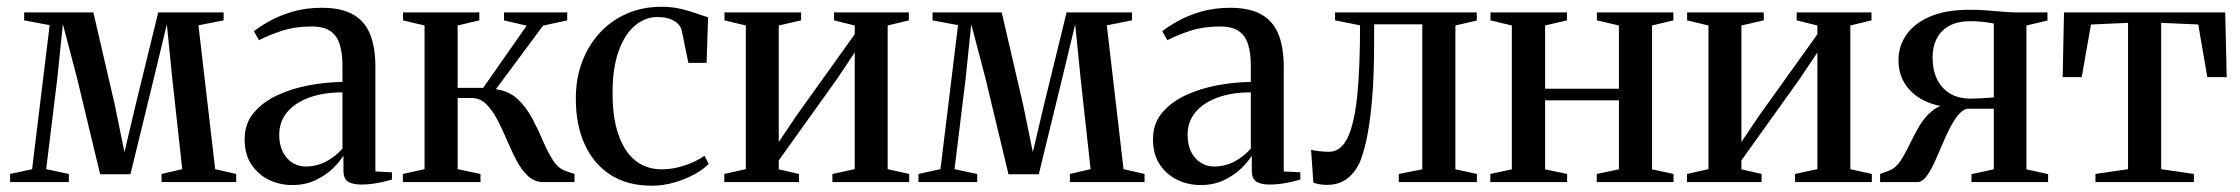

<svg xmlns="http://www.w3.org/2000/svg" viewBox="-20 -550 6768 580"><path d="M10.5 0V-24.5L77 -39L130 -474L53 -488.5V-512.5H262L326.5 -234.5L356 -90.5L390 -234.5L458 -512.5H655.5V-488.5L579.5 -473.5L630 -39L693.5 -24.5V0H468V-24.5L530.5 -39L500.5 -312L484 -476.5L444.5 -312.5L374 -23.5H282.5L213 -313L170 -477L153 -312.5L119.5 -39L188 -24.5V0Z M862.5 9Q825.5 9 793 -6.5Q760.5 -22 739.8 -52.5Q719 -83 719 -129.5Q719 -176.5 746.5 -209.2Q774 -242 818.2 -262.5Q862.5 -283 914.2 -292.5Q966 -302 1014.5 -302.5V-353Q1014.5 -389 1006.5 -415.2Q998.5 -441.5 978.5 -455.8Q958.5 -470 921.5 -470Q871.5 -470 831 -456.8Q790.5 -443.5 762.5 -428.5L747 -455.5Q764 -469.5 794 -486.2Q824 -503 864 -514.8Q904 -526.5 952 -526.5Q1009.5 -526.5 1045.2 -507Q1081 -487.5 1097.5 -447.8Q1114 -408 1114 -347.5V-32L1164 -29.5V-7.5Q1153.5 -4.5 1138.8 -1Q1124 2.5 1106.8 5Q1089.5 7.5 1071.5 7.5Q1045 7.5 1031.2 -1.2Q1017.5 -10 1017.5 -35V-80Q1008 -63.5 986.8 -42.5Q965.5 -21.5 934.2 -6.2Q903 9 862.5 9ZM903 -47Q936 -47 964 -61.5Q992 -76 1014.5 -101V-271Q958.5 -271 915.5 -255.8Q872.5 -240.5 848 -211.8Q823.5 -183 823.5 -142.5Q823.5 -113 834.2 -91.5Q845 -70 863.2 -58.5Q881.5 -47 903 -47Z M1197 0V-24.5L1262.5 -39V-473L1197.5 -488.5V-512.5H1428V-488.5L1362.5 -473V-284.5H1439.5L1571 -472.5L1502.5 -488.5V-512.5H1693.5V-488.5L1620.5 -472.5L1478 -280.5Q1517.5 -275 1543.5 -250.8Q1569.5 -226.5 1587.2 -193.2Q1605 -160 1619.5 -126Q1634 -92 1650.2 -66.2Q1666.5 -40.5 1690 -33L1715.5 -24.5V0H1621.5Q1594.5 0 1575 -18.2Q1555.5 -36.5 1540.2 -65.5Q1525 -94.5 1511.2 -127Q1497.5 -159.5 1482.5 -188.2Q1467.5 -217 1448.8 -235.5Q1430 -254 1403.5 -254H1362.5V-39L1431.5 -24.5V0Z M1949 11Q1875 11 1823.8 -22.2Q1772.5 -55.5 1746 -114.5Q1719.5 -173.5 1719.5 -250.5Q1719 -310 1737.5 -360.5Q1756 -411 1790.2 -449Q1824.5 -487 1872.2 -508.2Q1920 -529.5 1978.5 -529.5Q2011 -529.5 2038.5 -522.8Q2066 -516 2086.5 -508.5Q2107 -501 2119 -498L2114.5 -360H2059.5L2039 -459.5Q2037 -468 2029.2 -476.8Q2021.5 -485.5 2006 -492Q1990.5 -498.5 1965 -498.5Q1929 -498.5 1898.2 -472.8Q1867.5 -447 1849 -396.2Q1830.5 -345.5 1830.5 -270.5Q1830 -214 1840.2 -170.8Q1850.5 -127.5 1869.8 -98Q1889 -68.5 1916.8 -53.5Q1944.5 -38.5 1979 -38.5Q2003.5 -38.5 2028 -44.5Q2052.5 -50.5 2073.5 -60Q2094.5 -69.5 2108 -79.5L2121 -55Q2105 -38.5 2077.8 -23.5Q2050.5 -8.5 2017 1.2Q1983.5 11 1949 11Z M2168 0V-24.5L2233 -39V-473L2168.5 -488.5V-512.5H2400V-488.5L2332.5 -473V-121L2384.5 -198.5L2562 -446.5V-473L2499.5 -488.5V-512.5H2725.5V-488.5L2661.5 -473V-39L2726.5 -24.5V0H2494.5V-24.5L2562 -39V-391.5L2508.5 -311.5L2332.5 -65.5V-38.5L2393.5 -24.5V0Z M2754.5 0V-24.5L2821 -39L2874 -474L2797 -488.5V-512.5H3006L3070.5 -234.5L3100 -90.5L3134 -234.5L3202 -512.5H3399.5V-488.5L3323.5 -473.5L3374 -39L3437.5 -24.5V0H3212V-24.5L3274.5 -39L3244.5 -312L3228 -476.5L3188.5 -312.5L3118 -23.5H3026.5L2957 -313L2914 -477L2897 -312.5L2863.5 -39L2932 -24.5V0Z M3606.5 9Q3569.5 9 3537 -6.5Q3504.5 -22 3483.8 -52.5Q3463 -83 3463 -129.5Q3463 -176.5 3490.5 -209.2Q3518 -242 3562.2 -262.5Q3606.5 -283 3658.2 -292.5Q3710 -302 3758.5 -302.5V-353Q3758.5 -389 3750.5 -415.2Q3742.5 -441.5 3722.5 -455.8Q3702.5 -470 3665.5 -470Q3615.5 -470 3575 -456.8Q3534.5 -443.5 3506.5 -428.5L3491 -455.5Q3508 -469.5 3538 -486.2Q3568 -503 3608 -514.8Q3648 -526.5 3696 -526.5Q3753.5 -526.5 3789.2 -507Q3825 -487.5 3841.5 -447.8Q3858 -408 3858 -347.5V-32L3908 -29.5V-7.5Q3897.5 -4.5 3882.8 -1Q3868 2.5 3850.8 5Q3833.5 7.5 3815.5 7.5Q3789 7.5 3775.2 -1.2Q3761.5 -10 3761.5 -35V-80Q3752 -63.5 3730.8 -42.5Q3709.5 -21.5 3678.2 -6.2Q3647 9 3606.5 9ZM3647 -47Q3680 -47 3708 -61.5Q3736 -76 3758.5 -101V-271Q3702.5 -271 3659.5 -255.8Q3616.5 -240.5 3592 -211.8Q3567.5 -183 3567.5 -142.5Q3567.5 -113 3578.2 -91.5Q3589 -70 3607.2 -58.5Q3625.5 -47 3647 -47Z M3988.5 8.5Q3975.5 8.5 3965.2 6.5Q3955 4.5 3947.5 2L3940.5 -97.5Q3950.5 -95 3966 -93.2Q3981.5 -91.5 3994.5 -91.5Q4030 -91.5 4050.5 -133.2Q4071 -175 4079.8 -259.5Q4088.5 -344 4088.5 -473.5L4013 -488.5V-512.5H4441V-488L4376.5 -473V-38.5L4441.5 -24.5V0H4205.5V-24.5L4276.5 -38.5V-476.5H4131V-422.5Q4131 -317 4124.2 -243.5Q4117.5 -170 4107 -124Q4096.5 -78 4085.5 -55Q4070 -24.5 4046.2 -8Q4022.5 8.5 3988.5 8.5Z M4482 0V-24.5L4547 -38.5V-473L4482.5 -488.5V-512.5H4713.5V-488.5L4647.5 -473V-282H4870.5V-473L4804 -488.5V-512.5H5035V-488.5L4970.5 -473V-38.5L5035.5 -24.5V0H4803.5V-24.5L4870.5 -38.5V-247H4647.5V-38.5L4714 -24.5V0Z M5076 0V-24.5L5141 -39V-473L5076.5 -488.5V-512.5H5308V-488.5L5240.5 -473V-121L5292.5 -198.5L5470 -446.5V-473L5407.5 -488.5V-512.5H5633.5V-488.5L5569.5 -473V-39L5634.5 -24.5V0H5402.5V-24.5L5470 -39V-391.5L5416.5 -311.5L5240.5 -65.5V-38.5L5301.5 -24.5V0Z M5659.5 0V-24.5L5685.5 -34Q5706.5 -42 5721 -64Q5735.5 -86 5748.8 -114.2Q5762 -142.5 5778.2 -169.8Q5794.5 -197 5818 -216Q5841.5 -235 5877.5 -238L5885.5 -226Q5838 -226 5799.2 -243Q5760.5 -260 5737.8 -292Q5715 -324 5715 -369Q5715 -409.5 5738.2 -444Q5761.5 -478.5 5809.2 -499.5Q5857 -520.5 5930.5 -520.5Q5953.5 -520.5 5978.5 -518.8Q6003.5 -517 6027.8 -514.8Q6052 -512.5 6071.5 -512.5H6165V-488L6101.5 -473V-38.5L6167 -24V0H5935.5V-24L6003 -38.5V-221.5H5920Q5901 -213.5 5885.2 -189Q5869.5 -164.5 5855.8 -133Q5842 -101.5 5829 -71.2Q5816 -41 5802.2 -21Q5788.5 -1 5773 0ZM5934 -252Q5943.5 -252 5957 -252.8Q5970.5 -253.5 5983.2 -254.2Q5996 -255 6003 -256V-479Q5995 -480.5 5983.2 -482.2Q5971.5 -484 5958.2 -485Q5945 -486 5932 -486Q5894.5 -486 5869 -472.2Q5843.5 -458.5 5830.8 -433.8Q5818 -409 5818 -376Q5818 -339.5 5831 -311.8Q5844 -284 5869.8 -268Q5895.5 -252 5934 -252Z M6310 0V-24.5L6408.5 -39V-481L6296.5 -476L6268.5 -317H6211L6215 -512.5H6702L6706.5 -317H6648L6620.5 -476L6508.5 -481V-39L6607.5 -24.5V0Z"/></svg>

Font: Merriweather 120pt
Style: Regular
Weight: 400
Version: Version 2.100